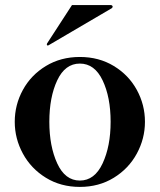

<svg xmlns="http://www.w3.org/2000/svg" viewBox="-20 -722 629 755"><path d="M38 -243Q38 -310 70 -368.5Q102 -427 160.5 -462.5Q219 -498 294 -498Q369 -498 427.5 -462.5Q486 -427 518 -368.5Q550 -310 550 -243Q550 -177 518 -118Q486 -59 427.5 -23Q369 13 294 13Q219 13 160.5 -23Q102 -59 70 -118Q38 -177 38 -243ZM415 -243Q415 -340 383.5 -406Q352 -472 294 -472Q236 -472 205 -406Q174 -340 174 -243Q174 -147 205 -79.5Q236 -12 294 -12Q352 -12 383.5 -79.5Q415 -147 415 -243ZM420 -690Q423 -693 423 -696Q423 -698 421 -700Q419 -702 416 -702H263L165 -551L164 -547Q164 -546 165 -544.5Q166 -543 168 -543L171 -544Z"/></svg>

Font: Shippori Mincho ExtraBold
Style: Regular
Weight: 800
Designer: FONTDASU
Foundry: FONTDASU / Google Inc. / but / Adobe
Version: Version 3.110; ttfautohint (v1.8.3)